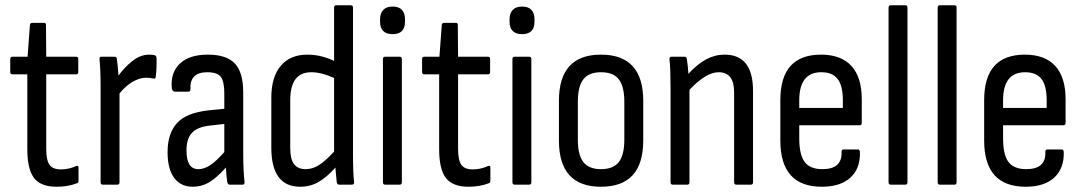

<svg xmlns="http://www.w3.org/2000/svg" viewBox="-20 -703 4122 731"><path d="M196 8Q135 8 109.5 -25.5Q84 -59 84 -135V-420H27Q19 -420 19 -429V-478Q19 -487 27 -487H85L94 -608Q95 -616 103 -616H148Q155 -616 155 -608L156 -487H270Q278 -487 278 -478V-429Q278 -420 270 -420H156V-137Q156 -93 168.5 -75.5Q181 -58 212 -58Q227 -58 242.5 -61.5Q258 -65 270 -71Q279 -74 279 -65V-15Q279 -7 272 -5Q257 1 237.5 4.5Q218 8 196 8Z M371 0Q363 0 363 -9V-367Q363 -440 359 -476Q358 -487 366 -487H417Q424 -487 425 -478Q427 -465 428.5 -448Q430 -431 431 -415Q454 -447 484.5 -471Q515 -495 548 -495Q560 -495 568 -493Q575 -492 576 -482Q577 -444 573 -411Q572 -402 564 -404Q552 -407 536 -407Q511 -407 484 -391Q457 -375 435 -347V-9Q435 0 427 0Z M714 8Q668 8 643 -26Q618 -60 618 -124Q618 -195 654 -234.5Q690 -274 775 -283L834 -289V-348Q834 -393 820.5 -410.5Q807 -428 769 -428Q702 -428 705 -364Q705 -354 697 -354H646Q636 -354 634 -368Q629 -427 665 -461Q701 -495 771 -495Q842 -495 874 -461.5Q906 -428 906 -350V-120Q906 -81 907.5 -54Q909 -27 911 -11Q912 0 904 0H854Q847 0 845 -11Q842 -32 840 -65Q805 -26 776.5 -9Q748 8 714 8ZM690 -130Q690 -59 735 -59Q757 -59 779.5 -73.5Q802 -88 834 -124V-231L780 -225Q732 -220 711 -197.5Q690 -175 690 -130Z M1123 8Q1013 8 1013 -141V-331Q1013 -410 1049 -452.5Q1085 -495 1150 -495Q1179 -495 1205.5 -488Q1232 -481 1252 -471V-674Q1252 -683 1260 -683H1315Q1324 -683 1324 -674V-118Q1324 -43 1328 -12Q1330 0 1320 0H1272Q1263 0 1262 -10Q1261 -21 1259.5 -36Q1258 -51 1257 -65Q1224 -28 1192.5 -10Q1161 8 1123 8ZM1085 -139Q1085 -97 1099.5 -78Q1114 -59 1144 -59Q1170 -59 1194.5 -74.5Q1219 -90 1252 -126V-406Q1204 -428 1165 -428Q1085 -428 1085 -322Z M1446 0Q1438 0 1438 -9V-478Q1438 -487 1446 -487H1502Q1510 -487 1510 -478V-9Q1510 0 1502 0ZM1475 -573Q1427 -573 1427 -621V-630Q1427 -652 1439 -665Q1451 -678 1475 -678Q1499 -678 1510.5 -665Q1522 -652 1522 -630V-621Q1522 -573 1475 -573Z M1764 8Q1703 8 1677.5 -25.5Q1652 -59 1652 -135V-420H1595Q1587 -420 1587 -429V-478Q1587 -487 1595 -487H1653L1662 -608Q1663 -616 1671 -616H1716Q1723 -616 1723 -608L1724 -487H1838Q1846 -487 1846 -478V-429Q1846 -420 1838 -420H1724V-137Q1724 -93 1736.5 -75.5Q1749 -58 1780 -58Q1795 -58 1810.5 -61.5Q1826 -65 1838 -71Q1847 -74 1847 -65V-15Q1847 -7 1840 -5Q1825 1 1805.5 4.5Q1786 8 1764 8Z M1939 0Q1931 0 1931 -9V-478Q1931 -487 1939 -487H1995Q2003 -487 2003 -478V-9Q2003 0 1995 0ZM1968 -573Q1920 -573 1920 -621V-630Q1920 -652 1932 -665Q1944 -678 1968 -678Q1992 -678 2003.5 -665Q2015 -652 2015 -630V-621Q2015 -573 1968 -573Z M2268 8Q2108 8 2108 -168V-319Q2108 -495 2268 -495Q2429 -495 2429 -319V-168Q2429 8 2268 8ZM2268 -59Q2315 -59 2336 -86Q2357 -113 2357 -171V-315Q2357 -374 2336 -401Q2315 -428 2268 -428Q2222 -428 2201 -401Q2180 -374 2180 -315V-171Q2180 -113 2201 -86Q2222 -59 2268 -59Z M2541 0Q2533 0 2533 -9V-366Q2533 -403 2532 -431.5Q2531 -460 2529 -475Q2528 -487 2536 -487H2586Q2594 -487 2595 -478Q2597 -467 2598.5 -452Q2600 -437 2601 -422Q2635 -459 2668.5 -477Q2702 -495 2739 -495Q2847 -495 2847 -357V-9Q2847 0 2839 0H2783Q2775 0 2775 -9V-352Q2775 -428 2716 -428Q2668 -428 2605 -361V-9Q2605 0 2597 0Z M3109 8Q2951 8 2951 -168V-322Q2951 -495 3106 -495Q3182 -495 3221.5 -452Q3261 -409 3261 -325V-235Q3261 -226 3253 -226H3023V-176Q3023 -114 3043.5 -86.5Q3064 -59 3111 -59Q3186 -59 3184 -123Q3183 -134 3192 -134H3246Q3253 -134 3254 -125Q3256 -62 3218 -27Q3180 8 3109 8ZM3023 -292H3189V-321Q3189 -377 3169 -402.5Q3149 -428 3107 -428Q3023 -428 3023 -321Z M3371 0Q3363 0 3363 -9V-674Q3363 -683 3371 -683H3427Q3435 -683 3435 -674V-9Q3435 0 3427 0Z M3558 0Q3550 0 3550 -9V-674Q3550 -683 3558 -683H3614Q3622 -683 3622 -674V-9Q3622 0 3614 0Z M3885 8Q3727 8 3727 -168V-322Q3727 -495 3882 -495Q3958 -495 3997.5 -452Q4037 -409 4037 -325V-235Q4037 -226 4029 -226H3799V-176Q3799 -114 3819.5 -86.5Q3840 -59 3887 -59Q3962 -59 3960 -123Q3959 -134 3968 -134H4022Q4029 -134 4030 -125Q4032 -62 3994 -27Q3956 8 3885 8ZM3799 -292H3965V-321Q3965 -377 3945 -402.5Q3925 -428 3883 -428Q3799 -428 3799 -321Z"/></svg>

Font: Sofia Sans Cond
Style: Regular
Weight: 400
Width: 3
Designer: Botio Nikoltchev, Ani Petrova
Foundry: lettersoup
Version: Version 4.100; ttfautohint (v1.8.3)